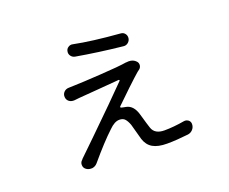

<svg xmlns="http://www.w3.org/2000/svg" viewBox="-110 -805 1221 1025"><g transform="rotate(-20 500.0 -293.0)"><path d="M375 -561.5Q360.4 -564.5 352.1 -576.2Q343.8 -587.9 346.7 -601.6Q348.6 -615.2 360.4 -623Q369.1 -628.9 377.9 -628.9Q381.8 -628.9 385.7 -627.9Q486.3 -607.4 646.5 -594.7Q661.1 -593.8 669.9 -582.5Q678.7 -571.3 676.8 -556.6Q674.8 -542 663.1 -532.7Q651.4 -523.4 636.7 -525.4Q498 -540 375 -561.5ZM623 -439.5Q628.9 -440.4 634.8 -440.4Q661.1 -440.4 676.8 -422.9Q685.5 -413.1 684.1 -400.4Q682.6 -387.7 672.9 -379.9Q666 -375 661.1 -371.1Q642.6 -355.5 590.3 -306.2Q538.1 -256.8 510.7 -229.5Q508.8 -227.5 509.8 -224.6Q510.7 -221.7 513.7 -221.7Q517.6 -220.7 521.5 -219.7Q524.4 -219.7 530.8 -217.8Q537.1 -215.8 541 -215.8Q580.1 -207 595.7 -153.3Q615.2 -85 621.1 -68.4Q634.8 -28.3 689.5 -28.3Q741.2 -28.3 803.7 -39.1Q817.4 -41 829.1 -32.2Q838.9 -23.4 838.9 -10.7Q838.9 7.8 827.1 20.5Q815.4 33.2 798.8 35.2Q731.4 43 678.7 43Q627 43 597.7 25.9Q568.4 8.8 556.6 -28.3Q552.7 -42 543.5 -76.2Q534.2 -110.4 532.2 -117.2Q523.4 -140.6 512.7 -152.3Q502 -164.1 481.4 -164.1Q454.1 -164.1 422.9 -132.8Q367.2 -81.1 288.1 12.7Q276.4 26.4 258.8 29.3Q254.9 29.3 251 29.3Q237.3 29.3 225.6 21.5Q210.9 11.7 210.9 -5.9Q210.9 -21.5 222.7 -31.2Q224.6 -33.2 225.6 -35.2Q247.1 -55.7 319.3 -126Q391.6 -196.3 454.1 -258.3Q516.6 -320.3 554.7 -359.4Q555.7 -360.4 554.7 -362.8Q553.7 -365.2 550.8 -365.2Q519.5 -362.3 425.8 -355Q332 -347.7 320.3 -346.7Q303.7 -344.7 293 -343.8Q290 -343.8 287.1 -343.8Q273.4 -343.8 262.7 -351.6Q250 -361.3 249 -377.9Q248 -394.5 259.3 -405.8Q270.5 -417 287.1 -417Q300.8 -417 316.4 -418Q359.4 -418.9 469.2 -425.8Q579.1 -432.6 619.1 -439.5Q621.1 -439.5 623 -439.5Z"/></g></svg>

Font: Gen Jyuu GothicX Regular
Style: Regular
Weight: 400
Designer: [Source Han Sans]
Ryoko NISHIZUKA  (kana & ideographs); Paul D. Hunt (Latin, Greek & Cyrillic); Wenlong ZHANG  (bopomofo
Version: Version 1.002.20150607